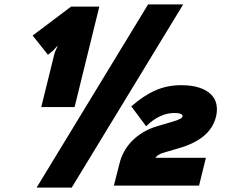

<svg xmlns="http://www.w3.org/2000/svg" viewBox="-20 -840 1046 870"><path d="M959 -312Q946 -259 903 -223.5Q860 -188 789 -168L721 -148Q694 -140 684 -125H913L882 1H496L522 -101Q528 -126 541.5 -151.5Q555 -177 576.5 -199.5Q598 -222 627.5 -240Q657 -258 695 -269L753 -286Q771 -291 781.5 -295Q792 -299 797.5 -302Q803 -305 804.5 -307.5Q806 -310 807 -312Q807 -313 807 -316Q807 -319 803.5 -321.5Q800 -324 792 -326Q784 -328 769 -328Q738 -328 706 -313.5Q674 -299 642 -268L575 -358Q632 -408 685.5 -431Q739 -454 800 -454Q849 -454 882.5 -443Q916 -432 935.5 -413Q955 -394 960.5 -368Q966 -342 959 -312ZM810 -820 305 10H146L651 -820ZM318 -355H167L228 -602L241 -631H239L219 -609L197 -592L128 -679L302 -810H430Z"/></svg>

Font: TypoPRO Sinkin Sans
Style: 900 X Black Italic
Weight: 950
Italic angle: -112°
Designer: Keith Bates
Foundry: K-Type
Version: Sinkin Sans (version 1.0)  by Keith Bates   •   © 2014   www